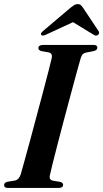

<svg xmlns="http://www.w3.org/2000/svg" viewBox="-20 -920 505 940"><path d="M224.5 -63.5Q218.5 -39.5 239 -35.5L275 -29.5Q289 -25.5 289 -15.5Q289 0 267.5 0H18.5Q0 0 0 -13.5Q0 -26 16 -30L52.5 -36Q73 -40 81.5 -66.5Q87.5 -88 99.8 -132Q112 -176 127.5 -233Q143 -290 159.2 -351.5Q175.5 -413 190.8 -470Q206 -527 217.2 -571Q228.5 -615 233.5 -636.5Q238 -659 218 -663.5L182 -670Q168 -674 168 -684.5Q168 -700 191.5 -700H438.5Q456.5 -700 456.5 -687Q456.5 -674.5 439.5 -670L401 -662.5Q390.5 -660 385 -654.5Q379.5 -649 375 -635Q368.5 -613 356 -567.2Q343.5 -521.5 327.8 -462.8Q312 -404 295.2 -341.2Q278.5 -278.5 263.8 -221.5Q249 -164.5 238.5 -122.5Q228 -80.5 224.5 -63.5ZM205.5 -750.5Q189 -742.5 182.5 -748.5Q176 -756 189.5 -767L325 -882Q335.5 -890.5 343.2 -895.2Q351 -900 360.5 -900Q370.5 -900 375.5 -895.2Q380.5 -890.5 386.5 -882L463 -767Q466.5 -761.5 464.8 -756.2Q463 -751 459 -748.5Q449.5 -742 437.5 -750.5L337.5 -811.5Z"/></svg>

Font: Fraunces 72pt S000 SemiBold
Style: Italic
Weight: 600
Italic angle: -16°
Version: Version 1.000; ttfautohint (v1.8.3)